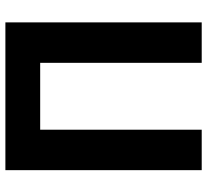

<svg xmlns="http://www.w3.org/2000/svg" viewBox="-48 -720 768 712"><g transform="rotate(-90 336.0 -364.0)"><path d="M61 0V-728H609V0H459V-599H211V0Z"/></g></svg>

Font: Murecho SemiBold
Style: Regular
Weight: 600
Designer: Neil Summerour
Foundry: Positype
Version: Version 1.010; ttfautohint (v1.8.3)